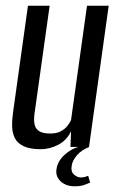

<svg xmlns="http://www.w3.org/2000/svg" viewBox="-20 -515 416 673"><path d="M123 8Q85 8 63 -2.5Q41 -13 32 -31Q23 -49 22.5 -72.5Q22 -96 26 -123L78 -495H154L103 -131Q100 -115 99.5 -100Q99 -85 103 -73Q107 -61 119.5 -54Q132 -47 156 -47Q179 -47 193.5 -55Q208 -63 216.5 -74Q225 -85 229 -94L285 -495H361L292 0H227L229 -55Q214 -23 184 -7.5Q154 8 123 8ZM242 138Q211 138 192.5 120.5Q174 103 178 78Q182 50 206 28Q230 6 258 -1L293 0Q265 11 249 30Q233 49 231 68Q228 87 239.5 97Q251 107 263 107Q272 107 278.5 105Q285 103 289 101L296 125Q289 128 276 133Q263 138 242 138Z"/></svg>

Font: Alumni Sans Thin Medium
Style: Italic
Weight: 500
Italic angle: -8°
Version: Version 1.016